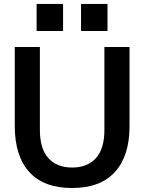

<svg xmlns="http://www.w3.org/2000/svg" viewBox="-20 -934 723 962"><path d="M503.1 -698.5V-283.4C503.1 -220.1 488.9 -172.8 460.5 -141.6C432.1 -110.2 392.5 -94.6 341.5 -94.6C290.5 -94.6 250.8 -110.2 222.4 -141.6C194 -172.8 179.8 -220.4 179.8 -284.3V-698.5H54V-302.7C54 -202.7 78.2 -125.9 126.6 -72.3C175 -18.8 246.3 8 340.5 8C435.4 8 507.2 -18.8 555.9 -72.3C604.6 -125.9 629 -202.4 629 -301.8V-698.5ZM518.6 -778.8V-914.4H386V-778.8ZM296 -778.8V-914.4H163.4V-778.8Z"/></svg>

Font: Diatome Semibold
Style: Regular
Weight: 600
Designer: 15.100.17
Foundry: 15.100.17
Version: Version 1.005;Fontself Maker 3.5.8